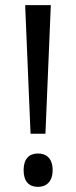

<svg xmlns="http://www.w3.org/2000/svg" viewBox="-20 -809 297 748"><path d="M157 -288 178 -789H78L99 -288ZM72 -146C72 -102 93 -81 128 -81C160 -81 185 -101 185 -146C185 -192 161 -211 128 -211C93 -211 72 -190 72 -146Z"/></svg>

Font: Noto Sans Kannada UI Condensed
Style: Regular
Weight: 400
Width: 3
Designer: Jelle Bosma - Monotype Design Team
Foundry: Monotype Imaging Inc.
Version: Version 2.005